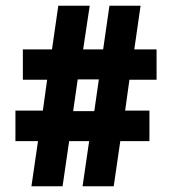

<svg xmlns="http://www.w3.org/2000/svg" viewBox="-20 -652 603 672"><path d="M113 -158H34V-265H130L145 -373H60V-479H162L184 -632H294L271 -479H341L363 -632H472L450 -479H528V-373H433L418 -265H503V-158H401L378 0H269L292 -158H222L199 0H90ZM310 -263 326 -374H252L236 -263Z"/></svg>

Font: Noto Sans Devanagari Condensed ExtraBold
Style: Regular
Weight: 800
Width: 3
Designer: Jelle Bosma - Monotype Design Team
Foundry: Monotype Imaging Inc.
Version: Version 2.004; ttfautohint (v1.8.4.7-5d5b)